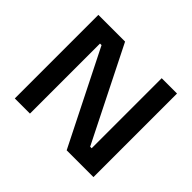

<svg xmlns="http://www.w3.org/2000/svg" viewBox="-159 -958 1186 1186"><g transform="rotate(45 433.5 -365.0)"><path d="M222.2 0H89.8V-730H323.2L629.9 -118.2H643.1V-730H776.9V0H543L235.8 -611.8H222.2Z"/></g></svg>

Font: Sora SemiBold
Style: Regular
Weight: 600
Designer: Jonathan Barnbrook, Julián Moncada
Foundry: Barnbrook Fonts
Version: Version 2.000